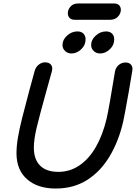

<svg xmlns="http://www.w3.org/2000/svg" viewBox="-20 -1076 783 1106"><path d="M75 -193Q75 -97 136 -43.5Q197 10 301 10Q404 10 481.5 -39Q559 -88 611.5 -175.5Q664 -263 690 -377Q696 -403 722 -549Q724 -563 742 -668Q746 -690 735 -703Q724 -716 704 -716Q680 -716 663 -701Q646 -686 642 -662Q607 -447 594 -392Q572 -299 532.5 -230Q493 -161 438 -123.5Q383 -86 316 -86Q247 -86 211 -122Q175 -158 175 -226Q175 -272 191 -340Q207 -407 247 -551L279 -666Q285 -690 273.5 -703.5Q262 -717 239 -717Q220 -717 202.5 -703Q185 -689 179 -665L149 -555Q124 -462 107.5 -396Q91 -330 83 -282Q75 -234 75 -193ZM392 -768Q422 -768 447.5 -792Q473 -816 473 -849Q473 -870 460.5 -882.5Q448 -895 426 -895Q393 -895 366.5 -871Q340 -847 340 -817Q340 -796 355 -782Q370 -768 392 -768ZM557 -768Q587 -768 612.5 -792Q638 -816 638 -849Q638 -870 625.5 -882.5Q613 -895 591 -895Q558 -895 531.5 -871Q505 -847 505 -817Q505 -796 520 -782Q535 -768 557 -768ZM411 -962H614Q639 -962 655 -976Q671 -990 675 -1009Q679 -1028 669.5 -1042Q660 -1056 636 -1056H431Q405 -1056 390 -1042Q375 -1028 371.5 -1009Q368 -990 378 -976Q388 -962 411 -962Z"/></svg>

Font: Balsamiq Sans
Style: Italic
Weight: 400
Italic angle: -12°
Designer: Michael Angeles
Foundry: Balsamiq SRL
Version: Version 1.020; ttfautohint (v1.8.4.7-5d5b);gftools[0.9.26]